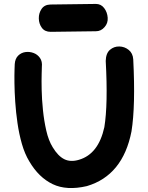

<svg xmlns="http://www.w3.org/2000/svg" viewBox="-20 -959 754 977"><path d="M422 -12Q605 -66 649 -290Q670 -420 658 -657Q656 -688 635 -705Q614 -722 587 -722.5Q560 -723 539.5 -705.5Q519 -688 518 -649Q530 -429 511 -312Q481 -175 382 -146Q339 -133 307 -149Q275 -165 248 -210Q227 -244 215.5 -294.5Q204 -345 198.5 -399.5Q193 -454 192 -502Q191 -550 192 -582.5Q193 -615 193 -619Q196 -646 183.5 -664Q171 -682 150.5 -689.5Q130 -697 109 -694Q88 -691 72.5 -676Q57 -661 55 -633Q55 -632 54 -606Q53 -580 53.5 -536.5Q54 -493 57.5 -440.5Q61 -388 69 -332.5Q77 -277 91.5 -226.5Q106 -176 129 -138Q177 -56 248 -22Q319 12 422 -12ZM238 -797Q346 -799 468 -800Q494 -800 512 -821Q530 -841 528 -869Q526 -897 510 -918Q494 -939 468 -939Q344 -938 236 -936Q206 -935 191.5 -913.5Q177 -892 177.5 -865Q178 -838 193 -817.5Q208 -797 238 -797Z"/></svg>

Font: Balsamiq Sans
Style: Bold
Weight: 700
Designer: Michael Angeles
Foundry: Balsamiq SRL
Version: Version 1.020; ttfautohint (v1.8.4.7-5d5b);gftools[0.9.26]